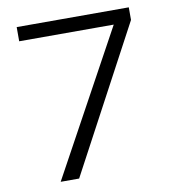

<svg xmlns="http://www.w3.org/2000/svg" viewBox="-79 -770 759 840"><g transform="rotate(-10 300.0 -350.0)"><path d="M123 0 471 -637H51V-700H549V-644L205 0Z"/></g></svg>

Font: Red Hat Mono
Style: Regular
Weight: 400
Designer: Pentagram, MCKL
Foundry: Pentagram, MCKL
Version: Version 1.023